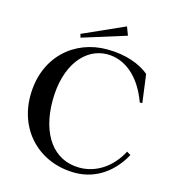

<svg xmlns="http://www.w3.org/2000/svg" viewBox="-126 -977 1001 1097"><g transform="rotate(15 374.0 -428.5)"><path d="M414 -715C219 -715 58 -575 58 -345C58 -135 211 15 419 14C551 13 645 -68 698 -166L675 -180C620 -75 528 -20 433 -21C281 -22 188 -152 188 -351C188 -563 293 -688 423 -688C522 -688 618 -619 672 -470H687L665 -637C614 -680 528 -715 414 -715ZM508 -821 489 -871 243 -761 249 -740Z"/></g></svg>

Font: Sprat Medium
Style: Regular
Weight: 500
Designer: Ethan Nakache
Foundry: Collletttivo
Version: Version 2.000;Glyphs 3.2 (3217)